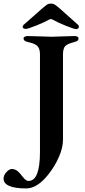

<svg xmlns="http://www.w3.org/2000/svg" viewBox="-98 -856 478 1076"><path d="M-78 145Q-78 126 -62 108.5Q-46 91 -31 91Q-7 91 13 115Q19 122 29.5 135Q40 148 47 153Q54 158 62 158Q126 158 126 -5V-551Q126 -583 112 -597.5Q98 -612 60 -620Q34 -625 34 -641Q34 -647 41 -650.5Q48 -654 57 -654Q84 -654 130 -652Q172 -650 192 -650Q210 -650 250 -652Q294 -654 320 -654Q330 -654 336 -650.5Q342 -647 342 -640Q342 -632 336 -627.5Q330 -623 317 -620Q278 -610 266.5 -596.5Q255 -583 255 -550V-73Q255 -28 232 24Q209 76 175 119Q112 200 49 200Q-14 200 -46 186Q-78 172 -78 145ZM29 -705Q29 -713 38 -720L140 -810Q159 -826 167 -831Q175 -836 187 -836Q200 -836 208 -831Q216 -826 235 -810L336 -720Q344 -715 344 -705Q344 -700 339.5 -696.5Q335 -693 328 -693Q317 -693 270 -712Q223 -731 199 -745Q194 -749 187 -749Q180 -749 175 -745Q153 -732 105.5 -713Q58 -694 47 -694Q39 -694 34 -697Q29 -700 29 -705Z"/></svg>

Font: EB Garamond SemiBold
Style: Regular
Weight: 600
Designer: Georg Duffner and Octavio Pardo
Foundry: Georg Duffner
Version: Version 1.000